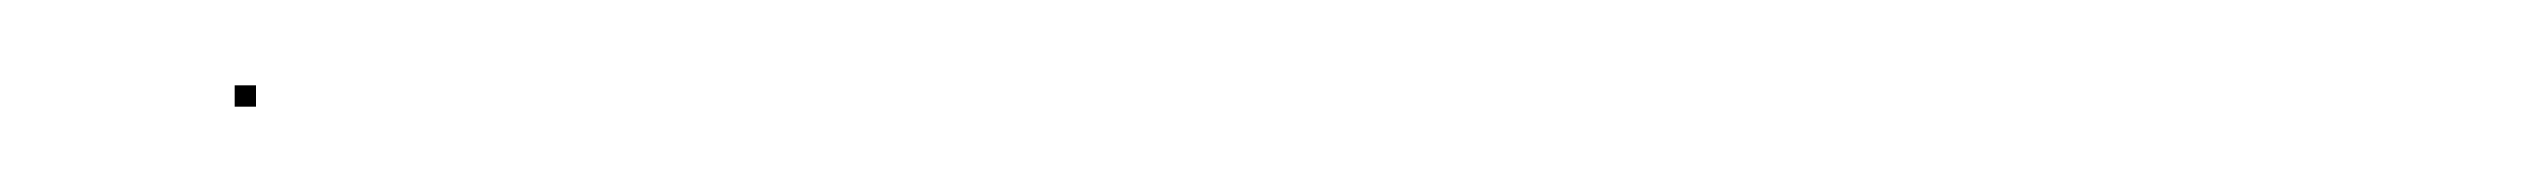

<svg xmlns="http://www.w3.org/2000/svg" viewBox="-20 -305 597 45"><path d="M35 -280V-285H40V-280Z"/></svg>

Font: FRB American Cursive Just Beginnings
Style: Italic
Weight: 400
Italic angle: -25°
Version: Version 2.0;Modular Font Editor K font №1